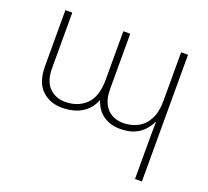

<svg xmlns="http://www.w3.org/2000/svg" viewBox="-122 -636 1108 1021"><g transform="rotate(20 432.0 -125.5)"><path d="M737 233V-5Q737 -26 737.5 -47Q738 -68 738 -90H736Q725 -66 705 -43Q685 -20 652 -5Q619 10 569 10Q517 10 477 -16.5Q437 -43 420 -95H417Q398 -45 352.5 -17.5Q307 10 241 10Q172 10 127 -33.5Q82 -77 82 -168V-484H121V-172Q121 -96 157 -60.5Q193 -25 246 -25Q318 -25 364 -69Q410 -113 410 -211V-484H449V-172Q449 -121 465.5 -88.5Q482 -56 510.5 -40.5Q539 -25 574 -25Q619 -25 656 -44Q693 -63 715 -104Q737 -145 737 -211V-484H776V233Z"/></g></svg>

Font: Noto Sans Armenian ExtraLight
Style: Regular
Weight: 250
Designer: Monotype Design Team
Foundry: Monotype Imaging Inc.
Version: Version 2.007